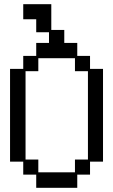

<svg xmlns="http://www.w3.org/2000/svg" viewBox="-20 -869 540 917"><path d="M91 -97H28V-540H91V-602H153V-664H214V-715H153V-777H91V-849H225V-726H287V-664H349V-602H410V-540H472V-97H410V-35H349V28H153V-35H91ZM163 -107V-46H338V-107H400V-529H338V-591H163V-529H102V-107Z"/></svg>

Font: DotGothic16
Style: Regular
Weight: 400
Designer: Fontworks Inc.
Foundry: Fontworks Inc.
Version: Version 1.100